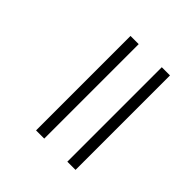

<svg xmlns="http://www.w3.org/2000/svg" viewBox="-166 -758 894 894"><g transform="rotate(45 281.5 -311.0)"><path d="M403 -622H457V0H403ZM197 -622H251V0H197Z"/></g></svg>

Font: Noto Sans Light
Style: Regular
Weight: 300
Designer: Monotype Design Team
Foundry: Monotype Imaging Inc.
Version: Version 2.007